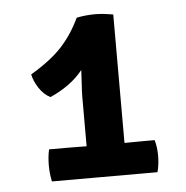

<svg xmlns="http://www.w3.org/2000/svg" viewBox="-40 -789 494 510"><g transform="rotate(-5 207.5 -534.0)"><path d="M130 -403Q139.5 -403 155 -402.8Q170.5 -402.5 178.5 -402.5V-534Q178.5 -545.5 179.8 -565.2Q181 -585 182 -605.5Q166 -585.5 144.5 -569.8Q123 -554 94.5 -541Q77 -549.5 64.5 -568.5Q52 -587.5 48.5 -605.5Q102.5 -637.5 132 -669.5Q161.5 -701.5 182 -745Q206.5 -750 231.5 -750Q251.5 -750 279.5 -745V-402.5Q288 -402.5 305.2 -402.8Q322.5 -403 331 -403H360Q365.5 -384 365.5 -360Q365.5 -350.5 364.2 -339.2Q363 -328 360 -317.5H78.5Q74 -340 74 -360Q74 -370 75 -381.5Q76 -393 78.5 -403Z"/></g></svg>

Font: Signika Negative SC SemiBold
Style: Regular
Weight: 600
Designer: Anna Giedryś
Foundry: Anna Giedryś
Version: Version 2.000; ttfautohint (v1.8.3) -l 8 -r 50 -G 200 -x 9 -